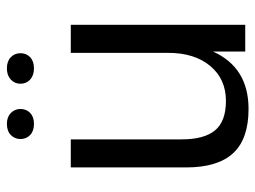

<svg xmlns="http://www.w3.org/2000/svg" viewBox="-114 -632 755 568"><g transform="rotate(-90 264.0 -347.5)"><path d="M226.1 9.8Q137.7 9.8 95.5 -35.6Q53.2 -81.1 53.2 -174.8V-516.1H136.2V-188Q136.2 -121.6 162.8 -89.4Q189.5 -57.1 250 -57.1Q314.5 -57.1 353.3 -103.5Q392.1 -149.9 392.1 -228V-516.1H475.1V0H396V-95.2Q348.6 9.8 226.1 9.8ZM182.1 -625Q161.1 -625 149.2 -636.2Q137.2 -647.5 137.2 -665Q137.2 -682.1 149.2 -693.6Q161.1 -705.1 182.1 -705.1Q202.1 -705.1 214.1 -693.6Q226.1 -682.1 226.1 -665Q226.1 -647.5 214.4 -636.2Q202.6 -625 182.1 -625ZM346.2 -625Q325.7 -625 313.2 -636.2Q300.8 -647.5 300.8 -665Q300.8 -682.1 313.2 -693.6Q325.7 -705.1 346.2 -705.1Q367.2 -705.1 379.2 -693.6Q391.1 -682.1 391.1 -665Q391.1 -647.5 379.2 -636.2Q367.2 -625 346.2 -625Z"/></g></svg>

Font: Creato Display
Style: Regular
Weight: 400
Version: Version 1.000